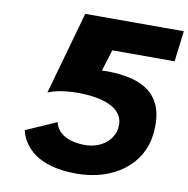

<svg xmlns="http://www.w3.org/2000/svg" viewBox="-90 -913 995 1015"><g transform="rotate(10 407.5 -405.0)"><path d="M77.5 -164C98.2 -80 173.5 15 386 15C587.8 15 730.7 -98 750.1 -256C778.2 -485 633.6 -545 452.5 -546C442.8 -546 433 -545 424.5 -545L460.4 -660H794.7L815 -825H285.9L161.1 -381C187.5 -392 238.2 -407 321.7 -407C451.2 -407 576.2 -371 562.8 -262C554.2 -192 487.6 -142 405.3 -142C301.3 -142 253.3 -185 241.4 -236Z"/></g></svg>

Font: Hussar
Style: BdSuprExtOblOne
Weight: 700
Foundry: Cannot Into Space Fonts
Version: Version 2.00